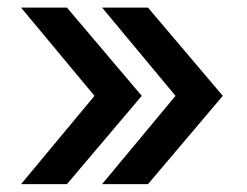

<svg xmlns="http://www.w3.org/2000/svg" viewBox="-20 -544 636 494"><path d="M34.2 -70.3 223.1 -297.4 34.2 -524.4H152.3L344.7 -297.4L152.3 -70.3ZM242.7 -70.3 431.6 -297.4 242.7 -524.4H360.8L553.2 -297.4L360.8 -70.3Z"/></svg>

Font: Inter 18pt Medium
Style: Regular
Weight: 500
Designer: Rasmus Andersson
Foundry: rsms
Version: Version 4.001;git-66647c0bb